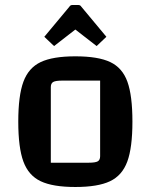

<svg xmlns="http://www.w3.org/2000/svg" viewBox="-20 -736 602 767"><path d="M53 -250Q53 -354 73.5 -409.5Q94 -465 142.5 -488Q191 -511 281 -511Q372 -511 420.5 -488Q469 -465 489 -409.5Q509 -354 509 -250Q509 -146 488.5 -90.5Q468 -35 419.5 -12Q371 11 281 11Q191 11 142.5 -12Q94 -35 73.5 -90.5Q53 -146 53 -250ZM334 -86Q361 -86 370.5 -91.5Q380 -97 380 -112V-414H229Q202 -414 192.5 -408.5Q183 -403 183 -388V-86ZM157 -589 257 -709Q261 -716 269 -716H293Q301 -716 305 -709L405 -589L366 -552L281 -618L196 -552Z"/></svg>

Font: Changa Medium
Style: Regular
Weight: 500
Designer: Eduardo Rodriguez Tunni
Foundry: Eduardo Rodriguez Tunni
Version: Version 2.002; ttfautohint (v1.5) -l 8 -r 50 -G 150 -x 14 -H